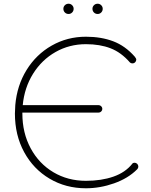

<svg xmlns="http://www.w3.org/2000/svg" viewBox="-20 -1000 811 1030"><path d="M722 -107Q722 -98 715 -91Q667 -43 592 -16.5Q517 10 441 10Q333 10 246 -41.5Q159 -93 109.5 -184Q60 -275 60 -391Q60 -406 62 -436Q71 -541 122.5 -624.5Q174 -708 257.5 -755.5Q341 -803 441 -803Q523 -803 587.5 -778.5Q652 -754 703 -696Q711 -686 711 -680Q711 -672 705 -666Q699 -660 690 -660Q682 -660 677 -665Q630 -719 573 -741Q516 -763 441 -763Q352 -763 278 -721Q204 -679 157.5 -604.5Q111 -530 102 -436H509Q517 -436 523 -430Q529 -424 529 -416Q529 -408 523 -402Q517 -396 509 -396H100V-391Q100 -287 144.5 -204.5Q189 -122 266.5 -76Q344 -30 441 -30Q524 -30 588.5 -52.5Q653 -75 690 -122Q693 -127 702 -127Q710 -127 716 -121Q722 -115 722 -107ZM320 -953Q320 -964 328 -972Q336 -980 348 -980Q359 -980 367 -972Q375 -964 375 -953Q375 -941 367 -933Q359 -925 348 -925Q336 -925 328 -933Q320 -941 320 -953ZM476 -953Q476 -964 484 -972Q492 -980 504 -980Q515 -980 523 -972Q531 -964 531 -953Q531 -941 523 -933Q515 -925 504 -925Q492 -925 484 -933Q476 -941 476 -953Z"/></svg>

Font: Tsukimi Rounded Light
Style: Regular
Weight: 300
Designer: Takashi Funayama
Foundry: Takashi Funayama
Version: Version 1.032; ttfautohint (v1.8.3)